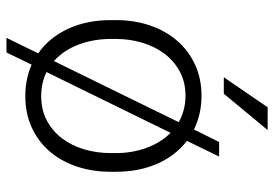

<svg xmlns="http://www.w3.org/2000/svg" viewBox="-148 -636 852 597"><g transform="rotate(90 278.5 -338.0)"><path d="M43 -272Q43 -329.6 59.8 -378.4Q76.7 -427.2 107.4 -462.6Q138.2 -498 181.6 -518.1Q225.1 -538.1 278.3 -538.1Q307.6 -538.1 333.7 -532Q359.9 -525.9 383.3 -514.6L421.9 -592.8H467.3L418.5 -492.7Q464.4 -457.5 489.5 -400.6Q514.6 -343.8 514.6 -272V-255.9Q514.6 -198.2 498 -149.4Q481.4 -100.6 450.7 -65.2Q419.9 -29.8 376.5 -10Q333 9.8 279.3 9.8Q226.1 9.8 181.6 -9.8L143.6 68.4H98.1L146.5 -30.3Q97.2 -64.5 70.1 -123Q43 -181.6 43 -255.9ZM101.6 -255.9Q101.6 -202.1 119.1 -155.8Q136.7 -109.4 170.4 -79.1L360.4 -467.3Q342.8 -477.1 322.3 -482.7Q301.8 -488.3 278.3 -488.3Q235.8 -488.3 202.9 -470.5Q169.9 -452.6 147.5 -422.9Q125 -393.1 113.3 -353.8Q101.6 -314.5 101.6 -272ZM456.5 -272Q456.5 -322.3 440.4 -366.7Q424.3 -411.1 393.6 -441.9L204.6 -56.2Q237.8 -39.6 279.3 -39.6Q322.3 -39.6 355.2 -57.1Q388.2 -74.7 410.6 -104.2Q433.1 -133.8 444.8 -173.1Q456.5 -212.4 456.5 -255.9ZM314 -743.7H384.8L272 -607.4H220.7Z"/></g></svg>

Font: Melbourne
Style: Light
Weight: 300
Designer: Google
Version: Version 2.000980; 2014